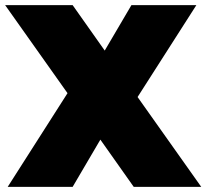

<svg xmlns="http://www.w3.org/2000/svg" viewBox="-20 -728 804 748"><path d="M501 0 371 -184 263 0H10L243 -365L0 -708H263L388 -531L492 -708H745L516 -350L764 0Z"/></svg>

Font: Fz Poppins Black
Style: Regular
Weight: 900
Designer: Ninad Kale (Devanagari), Jonny Pinhorn (Latin)
Foundry: Indian Type Foundry
Version: Vit hóa bi Vntype.Com & FontZin.Com